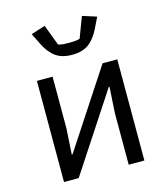

<svg xmlns="http://www.w3.org/2000/svg" viewBox="-114 -857 827 946"><g transform="rotate(-15 300.0 -384.0)"><path d="M95 -516H175V-253L167 -121H171L430 -516H505V0H425V-263L433 -395H429L170 0H95ZM297 -595Q246 -595 214 -617.5Q182 -640 158 -688L130 -745L202 -768L242 -662Q253 -658 269 -657Q285 -656 297 -656Q309 -656 325 -657Q341 -658 352 -662L392 -768L464 -745L436 -688Q412 -640 380 -617.5Q348 -595 297 -595Z"/></g></svg>

Font: IBM Plex Mono
Style: Regular
Weight: 400
Monospace: yes
Designer: Mike Abbink, Paul van der Laan, Pieter van Rosmalen
Foundry: Bold Monday
Version: Version 2.3